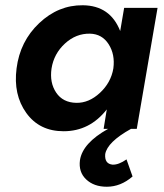

<svg xmlns="http://www.w3.org/2000/svg" viewBox="-20 -490 624 730"><path d="M43 -230Q56 -333 129 -402Q202 -471 295 -470Q399 -469 437 -372L452 -460H579L500 0H478Q388 50 380 96Q377 133 408 136Q431 137 461 116L484 181Q439 220 386 220Q337 220 307.5 192Q278 164 284 119Q294 54 391 0H374L386 -74Q321 9 222 9Q130 9 80 -60.5Q30 -130 43 -230ZM176 -230Q168 -176 193.5 -138Q219 -100 270 -99Q318 -98 360 -137Q402 -176 411 -230Q418 -283 393 -322Q368 -361 322 -362Q269 -363 227 -324.5Q185 -286 176 -230Z"/></svg>

Font: Jost* 600 Semi
Style: Italic
Weight: 600
Italic angle: -10°
Version: Version 3.500